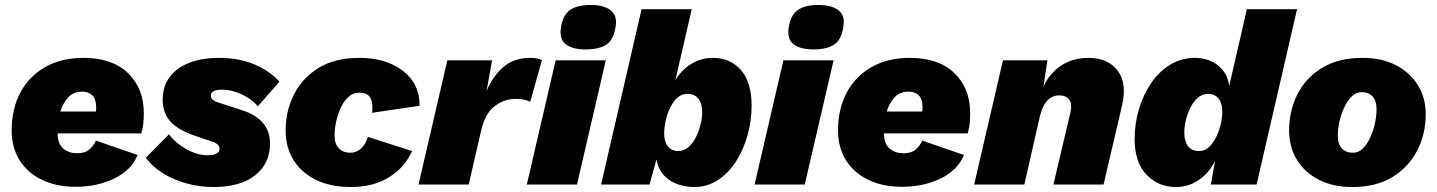

<svg xmlns="http://www.w3.org/2000/svg" viewBox="-20 -743 5786 773"><path d="M284 9Q208 9 150 -18.5Q92 -46 59.5 -97Q27 -148 27 -218Q27 -305 62 -370.5Q97 -436 162 -473Q227 -510 316 -510Q432 -510 495.5 -448.5Q559 -387 559 -287Q559 -267 557 -246.5Q555 -226 549 -206H212Q212 -165 234 -145.5Q256 -126 291 -126Q322 -126 339.5 -141Q357 -156 366 -177L534 -119Q509 -58 440.5 -24.5Q372 9 284 9ZM312 -374Q275 -374 254 -350.5Q233 -327 223 -294H366Q367 -299 367 -303Q367 -307 367 -312Q367 -345 351.5 -359.5Q336 -374 312 -374Z M840 10Q787 10 735 -3.5Q683 -17 639 -43.5Q595 -70 567 -108L660 -202Q688 -166 731 -142Q774 -118 815 -118Q864 -118 864 -144Q864 -164 831 -174L781 -191Q701 -216 668 -251.5Q635 -287 635 -342Q635 -396 663.5 -433.5Q692 -471 743 -490.5Q794 -510 861 -510Q941 -510 1003.5 -484Q1066 -458 1105 -414L1018 -315Q995 -343 954.5 -362.5Q914 -382 872 -382Q829 -382 829 -357Q829 -347 838.5 -340Q848 -333 863 -329L955 -299Q1009 -282 1038 -248.5Q1067 -215 1067 -166Q1067 -84 1007 -37Q947 10 840 10Z M1393 10Q1311 10 1252 -19Q1193 -48 1161.5 -99Q1130 -150 1130 -218Q1130 -297 1164 -363.5Q1198 -430 1263.5 -470Q1329 -510 1426 -510Q1499 -510 1554 -486Q1609 -462 1639.5 -419Q1670 -376 1669 -317L1478 -289Q1483 -326 1471.5 -348Q1460 -370 1426 -370Q1402 -370 1383.5 -353.5Q1365 -337 1352.5 -310.5Q1340 -284 1333.5 -254Q1327 -224 1327 -198Q1327 -163 1344.5 -145.5Q1362 -128 1391 -128Q1415 -128 1434 -145.5Q1453 -163 1461 -192L1639 -135Q1610 -69 1546.5 -29.5Q1483 10 1393 10Z M1665 0 1781 -500H1961L1939 -377Q1965 -438 2007.5 -474Q2050 -510 2115 -510Q2132 -510 2143.5 -507.5Q2155 -505 2162 -501L2115 -334Q2105 -338 2091 -341.5Q2077 -345 2055 -345Q2011 -345 1972 -316Q1933 -287 1917 -217L1867 0Z M2338 -544Q2287 -544 2259.5 -563.5Q2232 -583 2238 -629Q2245 -681 2274 -702Q2303 -723 2358 -723Q2410 -723 2437.5 -702.5Q2465 -682 2459 -640Q2452 -584 2422 -564Q2392 -544 2338 -544ZM2419 -500 2303 0H2101L2217 -500Z M2850 -510Q2920 -510 2963 -461Q3006 -412 3006 -318Q3006 -258 2990 -200Q2974 -142 2944 -94.5Q2914 -47 2871 -18.5Q2828 10 2775 10Q2741 10 2709 -1Q2677 -12 2654 -36Q2631 -60 2623 -101L2595 0H2400L2563 -706H2765L2699 -420Q2724 -462 2763.5 -486Q2803 -510 2850 -510ZM2711 -135Q2734 -135 2752 -151Q2770 -167 2782 -191Q2794 -215 2800.5 -242Q2807 -269 2807 -290Q2807 -326 2792 -345.5Q2777 -365 2748 -365Q2718 -365 2697 -339Q2676 -313 2665 -276Q2654 -239 2654 -205Q2654 -173 2668.5 -154Q2683 -135 2711 -135Z M3255 -544Q3204 -544 3176.5 -563.5Q3149 -583 3155 -629Q3162 -681 3191 -702Q3220 -723 3275 -723Q3327 -723 3354.5 -702.5Q3382 -682 3376 -640Q3369 -584 3339 -564Q3309 -544 3255 -544ZM3336 -500 3220 0H3018L3134 -500Z M3611 9Q3535 9 3477 -18.5Q3419 -46 3386.5 -97Q3354 -148 3354 -218Q3354 -305 3389 -370.5Q3424 -436 3489 -473Q3554 -510 3643 -510Q3759 -510 3822.5 -448.5Q3886 -387 3886 -287Q3886 -267 3884 -246.5Q3882 -226 3876 -206H3539Q3539 -165 3561 -145.5Q3583 -126 3618 -126Q3649 -126 3666.5 -141Q3684 -156 3693 -177L3861 -119Q3836 -58 3767.5 -24.5Q3699 9 3611 9ZM3639 -374Q3602 -374 3581 -350.5Q3560 -327 3550 -294H3693Q3694 -299 3694 -303Q3694 -307 3694 -312Q3694 -345 3678.5 -359.5Q3663 -374 3639 -374Z M3902 0 4018 -500H4197L4181 -395Q4208 -451 4254.5 -480.5Q4301 -510 4362 -510Q4440 -510 4479 -459.5Q4518 -409 4498 -321L4423 0H4221L4290 -292Q4297 -323 4285 -341Q4273 -359 4245 -359Q4186 -359 4166 -272L4104 0Z M4714 10Q4644 10 4596 -39.5Q4548 -89 4548 -184Q4548 -244 4565 -302Q4582 -360 4613.5 -407Q4645 -454 4690.5 -482Q4736 -510 4793 -510Q4822 -510 4850.5 -499Q4879 -488 4900.5 -463.5Q4922 -439 4929 -398L5000 -706H5202L5039 0H4855L4872 -95Q4847 -46 4806 -18Q4765 10 4714 10ZM4808 -135Q4836 -135 4857 -161Q4878 -187 4889.5 -224Q4901 -261 4901 -295Q4901 -327 4886 -346Q4871 -365 4844 -365Q4820 -365 4802 -349Q4784 -333 4772 -308.5Q4760 -284 4754 -257.5Q4748 -231 4748 -210Q4748 -175 4762.5 -155Q4777 -135 4808 -135Z M5424 10Q5347 10 5289.5 -19.5Q5232 -49 5201 -100.5Q5170 -152 5170 -218Q5170 -297 5203.5 -363.5Q5237 -430 5303 -470Q5369 -510 5465 -510Q5543 -510 5600 -480.5Q5657 -451 5688.5 -400Q5720 -349 5720 -283Q5720 -204 5686 -137.5Q5652 -71 5586.5 -30.5Q5521 10 5424 10ZM5427 -128Q5449 -128 5466.5 -145Q5484 -162 5496.5 -189Q5509 -216 5515.5 -246Q5522 -276 5522 -302Q5522 -337 5506 -354.5Q5490 -372 5462 -372Q5440 -372 5422.5 -355Q5405 -338 5392.5 -311.5Q5380 -285 5373 -254.5Q5366 -224 5366 -198Q5366 -163 5382.5 -145.5Q5399 -128 5427 -128Z"/></svg>

Font: Work Sans ExtraBold
Style: Italic
Weight: 800
Italic angle: -13°
Designer: Wei Huang
Foundry: Wei Huang
Version: Version 2.012; ttfautohint (v1.8.3)